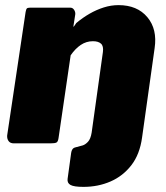

<svg xmlns="http://www.w3.org/2000/svg" viewBox="-20 -560 650 750"><path d="M443 -540Q516 -540 555.5 -493Q595 -446 584 -372L535 -23Q526 43 493 85.5Q460 128 411.5 149Q363 170 306 170Q269 170 255.5 162.5Q242 155 244 139L258 37Q259 29 263 23Q267 17 277 15L303 8Q313 5 323.5 -6Q334 -17 338 -42L382 -357Q385 -380 374.5 -389.5Q364 -399 343 -399Q317 -399 295.5 -384.5Q274 -370 256 -344L209 -23Q207 -7 201 -3.5Q195 0 177 0H34Q20 0 13.5 -9Q7 -18 8 -31L80 -513Q82 -524 85 -527Q88 -530 97 -530H255Q264 -530 269.5 -521.5Q275 -513 274 -504L267 -459Q266 -453 269 -457Q272 -461 278 -470Q303 -491 330 -506.5Q357 -522 385.5 -531Q414 -540 443 -540Z"/></svg>

Font: Libre Franklin Black
Style: Italic
Weight: 900
Italic angle: -8°
Designer: Pablo Impallari, Rodrigo Fuenzalida, Nhung Nguyen
Foundry: Impallari Type
Version: Version 3.000